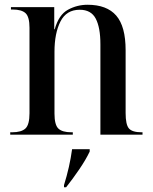

<svg xmlns="http://www.w3.org/2000/svg" viewBox="-20 -566 644 807"><path d="M23 0V-10H31Q70 -10 87 -26Q104 -42 104 -90V-449Q104 -495 87.5 -510.5Q71 -526 33 -526H26V-536H208V-443H210Q227 -504 265.5 -525Q304 -546 348 -546Q429 -546 468.5 -500.5Q508 -455 508 -355V-91Q508 -42 522 -26Q536 -10 575 -10H579V0H402V-380Q402 -450 382.5 -487.5Q363 -525 315 -525Q259 -525 234 -475.5Q209 -426 209 -348V-89Q209 -41 225.5 -25.5Q242 -10 280 -10H286V0ZM249 212Q273 135 283 61H357V71Q341 105 313 146Q285 187 258 221H249Z"/></svg>

Font: Noto Serif Display SemiCondensed Medium
Style: Regular
Weight: 500
Width: 4
Designer: Monotype Design Team
Foundry: Monotype Imaging Inc.
Version: Version 2.009